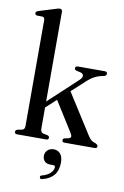

<svg xmlns="http://www.w3.org/2000/svg" viewBox="-103 -794 696 1077"><g transform="rotate(10 245.0 -256.0)"><path d="M34.5 0Q20 0 20 -12Q20 -21.5 32 -26L56.5 -30.5Q72.5 -34 72.5 -54.5V-657.5Q72.5 -673 60.5 -675L27.5 -675.5Q17 -678.5 17 -687.5Q17 -696.5 30.5 -701.5L123 -730Q140 -736 148 -736Q162.5 -736 162.5 -719.5V-209.5L327.5 -363Q343 -377.5 340.5 -389.5Q338 -401.5 320 -405L299.5 -409.5Q289.5 -413 289.5 -421.5Q289.5 -434 305 -434H456.5Q471.5 -434 471.5 -422Q471.5 -416 467.2 -411.8Q463 -407.5 449 -405Q425.5 -401 404.2 -389.8Q383 -378.5 358.5 -355.5L287 -290L433 -60.5Q443.5 -44.5 452.5 -37.8Q461.5 -31 475 -27.5Q490 -20.5 490 -11.5Q490 0 475.5 0H303.5Q290.5 0 290.5 -12Q290.5 -20.5 300 -24L320.5 -28Q334 -31 335.2 -39Q336.5 -47 325.5 -64L221.5 -229.5L162.5 -175.5V-55Q162.5 -33.5 178.5 -29.5L203.5 -24.5Q213.5 -21 213.5 -12Q213.5 0 200 0ZM248.5 135Q225.5 135 214.2 123Q203 111 203 93Q203 72.5 216.8 59.8Q230.5 47 251.5 47Q275 47 289.5 63.5Q304 80 304 114Q304 201.5 217.5 222.5Q204.5 226.5 202 216Q199.5 206 211 203Q242.5 195 258.8 178.2Q275 161.5 275 145.5Q275 135 265 135Z"/></g></svg>

Font: Fraunces 144pt Soft
Style: Regular
Weight: 400
Version: Version 1.000;[0bf87f6ff]